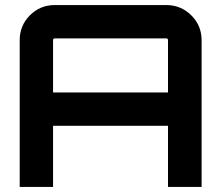

<svg xmlns="http://www.w3.org/2000/svg" viewBox="-20 -740 876 760"><path d="M197 -720H638Q696 -720 737 -679.5Q778 -639 778 -581V0H645V-242H190V0H58V-581Q58 -639 98.5 -679.5Q139 -720 197 -720ZM190 -374H645V-581Q645 -588 638 -588H197Q190 -588 190 -581Z"/></svg>

Font: Orbitron
Style: Bold
Weight: 700
Designer: Matt McInerney
Foundry: Matt McInerney
Version: Version 001.001